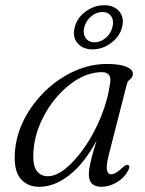

<svg xmlns="http://www.w3.org/2000/svg" viewBox="-20 -708 556 737"><path d="M397.5 -113.5Q387 -71 390.5 -55Q394 -39 406.5 -39Q423.5 -39 451 -65.5Q464.5 -78 472 -74.5Q481 -70.5 471.5 -52.5Q456 -24 427.2 -7.5Q398.5 9 369.5 9Q321 9 321 -38.5Q321 -50.5 323.5 -65.2Q326 -80 332.2 -104.2Q338.5 -128.5 351 -169Q304.5 -82 247 -36.5Q189.5 9 131 9Q84 9 57.8 -23.5Q31.5 -56 37.5 -128.5Q43 -192.5 74 -252.2Q105 -312 154.5 -359.5Q204 -407 265 -434.8Q326 -462.5 390.5 -462.5Q440 -462.5 465.5 -451.5Q491 -440.5 490 -424Q489.5 -411 479.5 -403.8Q469.5 -396.5 466.5 -383.5ZM109 -134Q104 -78 119.2 -54.8Q134.5 -31.5 163.5 -31.5Q196 -31.5 233.5 -62.5Q271 -93.5 306.5 -145.2Q342 -197 368 -260.8Q394 -324.5 403 -390.5Q409 -431 371 -431Q326 -431 281.8 -406Q237.5 -381 200.2 -338.5Q163 -296 138.5 -243Q114 -190 109 -134ZM335 -518.5Q297.5 -518.5 277.2 -542.8Q257 -567 267 -603.5Q276 -640 309 -664Q342 -688 380 -688Q418 -688 438 -663.8Q458 -639.5 448.5 -603.5Q439.5 -567.5 406.5 -543Q373.5 -518.5 335 -518.5ZM373 -662Q350.5 -662 330.5 -645.5Q310.5 -629 303.5 -603.5Q297.5 -578.5 309 -562Q320.5 -545.5 343 -545.5Q365.5 -545.5 385.5 -562.2Q405.5 -579 411.5 -603.5Q418 -629 406.8 -645.5Q395.5 -662 373 -662Z"/></svg>

Font: Fraunces 9pt S000 Light
Style: Italic
Weight: 300
Italic angle: -16°
Version: Version 1.000; ttfautohint (v1.8.3)